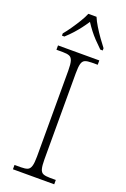

<svg xmlns="http://www.w3.org/2000/svg" viewBox="-175 -986 684 1040"><g transform="rotate(20 167.0 -465.5)"><path d="M47 0V-25H84Q109 -25 122 -30.5Q135 -36 140.5 -54.5Q146 -73 146 -109V-605Q146 -642 140.5 -660Q135 -678 122 -683.5Q109 -689 84 -689H47V-714H285V-689H251Q226 -689 212.5 -683.5Q199 -678 194 -660Q189 -642 189 -605V-109Q189 -73 194 -54.5Q199 -36 212.5 -30.5Q226 -25 251 -25H285V0ZM49 -784Q65 -803 83 -829Q101 -855 117.5 -882Q134 -909 143 -931H190Q199 -909 215.5 -882Q232 -855 250.5 -829Q269 -803 284 -784V-771H270Q247 -793 229 -812Q211 -831 196 -850.5Q181 -870 166 -893Q151 -870 136 -850.5Q121 -831 104 -812Q87 -793 63 -771H49Z"/></g></svg>

Font: Noto Serif Kannada ExtraLight
Style: Regular
Weight: 250
Version: Version 2.003